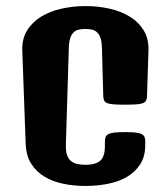

<svg xmlns="http://www.w3.org/2000/svg" viewBox="-20 -613 559 639"><path d="M54.2 -444.3Q52.7 -483.4 70.1 -511.5Q87.4 -539.6 116.9 -557.6Q146.5 -575.7 185.1 -584.2Q223.6 -592.8 264.2 -592.8Q305.7 -592.8 344.2 -584.2Q382.8 -575.7 412.1 -557.6Q441.4 -539.6 458.5 -511.5Q475.6 -483.4 474.1 -444.3L469.2 -292.5Q468.8 -283.2 465.8 -277.8Q462.9 -272.5 455.1 -269.5Q447.3 -266.6 433.1 -265.6Q418.9 -264.6 396.5 -264.6Q373.5 -264.6 359.4 -265.6Q345.2 -266.6 337.4 -269.5Q329.6 -272.5 326.9 -277.8Q324.2 -283.2 323.7 -292.5L319.3 -452.6Q318.8 -473.1 314.7 -485.8Q310.5 -498.5 303.2 -505.4Q295.9 -512.2 286.1 -514.4Q276.4 -516.6 264.2 -516.6Q252 -516.6 242.2 -514.4Q232.4 -512.2 225.1 -505.4Q217.8 -498.5 213.6 -485.8Q209.5 -473.1 209 -452.6L199.2 -130.9Q198.7 -112.3 202.4 -99.6Q206.1 -86.9 214.1 -79.1Q222.2 -71.3 234.6 -67.9Q247.1 -64.5 264.2 -64.5Q298.3 -64.5 313.7 -78.1Q329.1 -91.8 329.1 -126.5V-141.6Q329.1 -150.9 331.5 -157Q334 -163.1 341.1 -166.7Q348.1 -170.4 361.3 -171.9Q374.5 -173.3 396.5 -173.3Q418 -173.3 431.2 -171.9Q444.3 -170.4 451.4 -166.7Q458.5 -163.1 460.9 -157.2Q463.4 -151.4 463.4 -142.1V-130.4Q463.4 -91.8 446.3 -65.7Q429.2 -39.6 401.4 -23.7Q373.5 -7.8 337.9 -1Q302.2 5.9 264.6 5.9Q226.6 5.9 191.4 -1.2Q156.2 -8.3 128.7 -24.7Q101.1 -41 84 -67.9Q66.9 -94.7 65.4 -134.8Z"/></svg>

Font: Denk One
Style: Regular
Weight: 400
Designer: Irina Smirnova
Foundry: Irina Smirnova
Version: Version 1.002